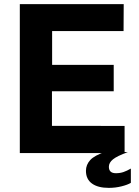

<svg xmlns="http://www.w3.org/2000/svg" viewBox="-20 -743 674 932"><path d="M76.2 -723H580.5L579.8 -592.2H233V-428H532V-300H232.2V-132L584.8 -131.8V0H76.2ZM492.5 -6.8 600.5 -4.5Q548.5 14.2 528.5 30.4Q508.5 46.6 508.5 66.5Q508.5 82.1 516.9 89.9Q525.2 97.8 542.8 97.8Q562.9 97.8 579.7 92Q596.5 86.2 615.2 75.2V144.5Q599.8 154 569.9 161.5Q540.1 169 508 169Q455.6 169 426.4 147.9Q397.2 126.8 397.2 86.2Q397.2 56.8 417.8 34.1Q438.4 11.5 492.5 -6.8Z"/></svg>

Font: Public Sans VF
Style: Regular
Weight: 400
Designer: Pablo Impallari, Rodrigo Fuenzalida (Modified by Dan O. Williams and USWDS)
Version: Version 1.003